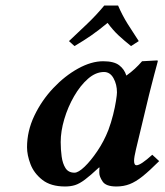

<svg xmlns="http://www.w3.org/2000/svg" viewBox="-20 -666 597 696"><path d="M340 -39Q340 -42 340 -48Q340 -54 341 -58L339 -59Q308 -30 288 -15Q268 0 252 5Q236 10 216 10Q164 10 133.5 -14Q103 -38 90.5 -71Q78 -104 78 -132Q78 -191 104.5 -246.5Q131 -302 173 -346.5Q215 -391 263 -417.5Q311 -444 354 -444Q393 -444 412 -429.5Q431 -415 438 -392Q455 -404 469 -417Q483 -430 495 -444L550 -447Q552 -447 552 -444Q552 -444 548.5 -430.5Q545 -417 539.5 -397Q534 -377 529 -356.5Q524 -336 520 -321L473 -125Q466 -96 466 -83Q466 -67 475 -67Q490 -67 532 -105L557 -82Q522 -47 497 -27Q472 -7 450 1.5Q428 10 402 10Q364 10 352 -8Q340 -26 340 -39ZM373 -195Q383 -222 390 -250Q397 -278 400.5 -300.5Q404 -323 404 -331Q404 -360 391.5 -382.5Q379 -405 357 -405Q327 -405 299 -380.5Q271 -356 248.5 -317Q226 -278 213 -234Q200 -190 200 -151Q200 -124 203.5 -98.5Q207 -73 217.5 -56.5Q228 -40 250 -40Q264 -40 286.5 -61.5Q309 -83 333 -118.5Q357 -154 373 -195ZM408 -646Q423 -611 443 -579Q463 -547 483 -517L455 -499Q430 -519 410 -537.5Q390 -556 370 -583Q336 -555 310 -537Q284 -519 250 -499L230 -517Q262 -547 296 -579.5Q330 -612 358 -646Z"/></svg>

Font: Libertinus Serif SemiBold
Style: Italic
Weight: 600
Italic angle: -11.5°
Designer: Philipp H. Poll, Khaled Hosny
Foundry: Caleb Maclennan
Version: Version 7.051;RELEASE